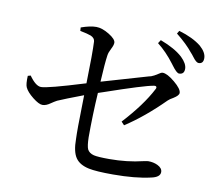

<svg xmlns="http://www.w3.org/2000/svg" viewBox="-82 -877 1076 949"><g transform="rotate(10 456.0 -402.0)"><path d="M543 -24Q458 -24 421 -32Q374 -42 354 -71Q333 -101 333 -166Q331 -213 334 -333Q335 -369 335 -385Q334 -385 332 -384Q242 -350 208 -335Q195 -328 179 -317Q158 -302 140 -302Q122 -302 90.5 -327Q59 -352 49 -374Q42 -389 44 -431L58 -435Q91 -388 118 -388Q151 -388 329 -443Q334 -444 336 -445Q340 -600 337 -655Q336 -672 316 -681Q301 -687 261 -695L260 -712Q305 -728 336 -728Q365 -728 401 -706Q437 -684 437 -666Q437 -654 426.5 -634Q416 -614 414 -599Q408 -559 403 -465Q476 -486 633 -532Q641 -534 645 -535Q659 -540 677 -552Q691 -562 698 -562Q721 -562 759.5 -530Q798 -498 798 -478Q798 -465 772 -449Q754 -439 746 -431Q649 -334 555 -273L540 -289Q633 -390 677 -475Q682 -483 679 -488Q676 -493 666 -491Q621 -484 427 -417Q408 -411 400 -408Q393 -295 393 -184Q394 -141 401 -125Q410 -107 434 -101Q455 -96 512 -96Q602 -96 680 -115Q699 -119 704 -119Q730 -119 751 -109Q776 -97 776 -77Q776 -51 732 -42Q655 -24 543 -24ZM778 -572Q766 -572 741 -606Q737 -611 735 -614Q695 -667 650 -702L661 -719Q735 -691 773 -656Q804 -626 804 -600Q804 -572 778 -572ZM864 -640Q852 -640 833 -666Q824 -678 818 -684Q788 -722 734 -765L743 -780Q814 -759 855 -726Q888 -697 888 -668Q888 -640 864 -640Z"/></g></svg>

Font: GenRyuMin TW M
Style: Regular
Weight: 500
Version: Version 1.501;PS 1;hotconv 16.6.51;makeotf.lib2.5.65220